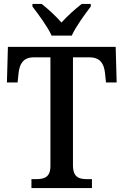

<svg xmlns="http://www.w3.org/2000/svg" viewBox="-20 -951 625 971"><path d="M241 -771H343C363 -816 410 -880 439 -918V-931H393C361 -906 319 -869 291 -837C263 -869 223 -906 191 -931H144V-918C173 -880 221 -816 241 -771ZM139 0H445V-45H422C381 -45 349 -53 349 -115V-661H433C489 -661 506 -626 511 -582L516 -534H570L565 -714H20L15 -534H69L74 -582C79 -626 96 -661 151 -661H235V-111C235 -53 202 -45 161 -45H139Z"/></svg>

Font: Noto Serif Bengali SemiCondensed
Style: Regular
Weight: 400
Width: 4
Designer: Juan Bruce, Universal Thirst, Indian Type Foundry and the Monotype Design Team.
Foundry: Monotype Imaging Inc.
Version: Version 2.003